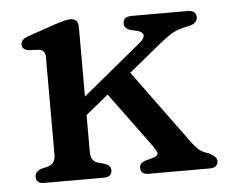

<svg xmlns="http://www.w3.org/2000/svg" viewBox="-41 -523 679 569"><g transform="rotate(-5 298.0 -238.0)"><path d="M68.5 0Q44.5 0 44.5 -20.5Q44.5 -35 63.5 -42.5L84.5 -47.5Q94.5 -51 100.2 -58.5Q106 -66 106 -81.5V-369.5Q106 -382 101.2 -387.5Q96.5 -393 87.5 -394.5L55 -396Q37 -400.5 37 -414.5Q37 -429.5 60 -437.5L143 -466Q157.5 -470.5 167.8 -473.5Q178 -476.5 187 -476.5Q211 -476.5 211 -451V-244.5L387 -389.5Q401 -401 400 -410.5Q399 -420 382.5 -425L363 -429Q344 -435.5 344 -450Q344 -470.5 369.5 -470.5H536Q561.5 -470.5 561.5 -450Q561.5 -441 555 -434.5Q548.5 -428 527 -424Q504 -419.5 487.8 -410.5Q471.5 -401.5 445 -380L351 -303L512 -83Q525.5 -65 535.2 -57.5Q545 -50 561.5 -45Q585.5 -33.5 585.5 -20Q585.5 0 560 0H379Q355.5 0 355.5 -20.5Q355.5 -34 373.5 -40L393 -45Q412.5 -50.5 410.5 -59.2Q408.5 -68 393 -88.5L278.5 -244.5L211 -189.5V-81.5Q211 -65 216.5 -57Q222 -49 232.5 -46L253 -40.5Q270 -34 270 -20.5Q270 0 246 0Z"/></g></svg>

Font: Fraunces 9pt S050
Style: Regular
Weight: 400
Version: Version 1.000; ttfautohint (v1.8.3)